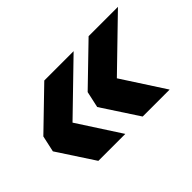

<svg xmlns="http://www.w3.org/2000/svg" viewBox="-73 -680 808 808"><g transform="rotate(-45 331.0 -276.0)"><path d="M397.8 -476 132.2 -218.4 140.6 -330.4 305.4 -76H145L38 -239.6L54 -312.4L223.2 -476ZM661.6 -476 396 -218.4 404.4 -330.4 569.2 -76H408.8L301.8 -239.6L317.8 -312.4L487 -476Z"/></g></svg>

Font: Geist
Style: Italic
Weight: 400
Italic angle: -12°
Designer: Basement.studio, Andrés Briganti, Mateo Zaragoza
Foundry: Basement.studio, Vercel, Andrés Briganti, Guido Ferreyra, Mateo Zaragoza
Version: Version 1.500